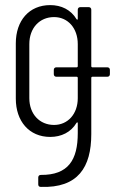

<svg xmlns="http://www.w3.org/2000/svg" viewBox="-20 -532 452 753"><path d="M401 -268H342C340 -268 338 -270 338 -272V-494C338 -500 334 -504 328 -504H295C289 -504 285 -500 285 -494V-458C285 -454 282 -454 280 -457C258 -494 220 -512 177 -512C94 -512 42 -451 42 -362V-145C42 -57 94 5 177 5C220 5 258 -13 280 -50C282 -53 285 -53 285 -49V-10C285 95 248 155 140 154C134 154 130 158 130 164V191C130 197 133 201 140 201C286 206 338 124 338 -6V-227C338 -229 340 -231 342 -231H401C407 -231 411 -235 411 -241V-258C411 -264 407 -268 401 -268ZM192 -42C135 -42 95 -85 95 -147V-359C95 -422 135 -465 192 -465C246 -465 285 -422 285 -359V-272C285 -270 283 -268 281 -268H201C195 -268 191 -264 191 -258V-241C191 -235 195 -231 201 -231H281C283 -231 285 -229 285 -227V-147C285 -85 246 -42 192 -42Z"/></svg>

Font: Barlow Condensed Light
Style: Regular
Weight: 300
Width: 3
Designer: Jeremy Tribby
Foundry: Tribby Type
Version: Version 1.422;hotconv 1.0.109;makeotfexe 2.5.65596